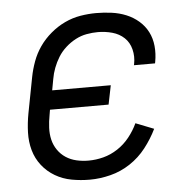

<svg xmlns="http://www.w3.org/2000/svg" viewBox="-45 -587 640 643"><g transform="rotate(-5 275.0 -265.0)"><path d="M232 12Q201 12 171 6.5Q141 1 115.5 -14Q90 -29 72 -52Q54 -75 46 -103.5Q38 -132 39 -163.5Q40 -195 46 -227L69 -347Q74 -373 83.5 -399Q93 -425 109 -448Q125 -471 147.5 -490Q170 -509 195.5 -521Q221 -533 248 -537.5Q275 -542 301 -542Q327 -542 353 -538.5Q379 -535 402 -525.5Q425 -516 443.5 -500Q462 -484 473 -462.5Q484 -441 486.5 -415Q489 -389 484 -362L483 -357H412L413 -361Q418 -386 412 -410Q406 -434 389.5 -449.5Q373 -465 349.5 -471.5Q326 -478 301 -478Q283 -478 263.5 -474.5Q244 -471 226 -461.5Q208 -452 192.5 -438Q177 -424 166.5 -407Q156 -390 149 -371.5Q142 -353 139 -335L132 -297H329L316 -233H119L116 -215Q112 -194 111 -173Q110 -152 114.5 -133Q119 -114 130 -98Q141 -82 157 -71.5Q173 -61 192.5 -56.5Q212 -52 233 -52Q258 -52 283 -58.5Q308 -65 331 -80Q354 -95 371.5 -117Q389 -139 400 -163L461 -139Q445 -106 422 -76.5Q399 -47 368 -26.5Q337 -6 301.5 3Q266 12 232 12Z"/></g></svg>

Font: Lode
Style: Italic
Weight: 400
Italic angle: -11°
Monospace: yes
Designer: Belleve Invis
Foundry: Belleve Invis
Version: Version 29.2.0; ttfautohint (v1.8.3)